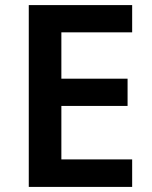

<svg xmlns="http://www.w3.org/2000/svg" viewBox="-20 -734 598 754"><path d="M499 0V-108H221V-318H481V-425H221V-607H499V-714H93V0Z"/></svg>

Font: Noto Sans Tai Tham SemiBold
Style: Regular
Weight: 600
Designer: Monotype Design Team 2013. Revised by David WIlliams 2020
Foundry: Monotype Imaging Inc.
Version: Version 2.002